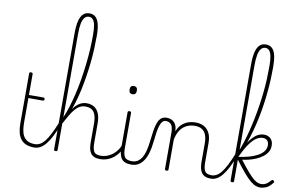

<svg xmlns="http://www.w3.org/2000/svg" viewBox="-127 -1679 3047 1952"><g transform="rotate(10 1396.5 -702.5)"><path d="M330 17Q277 17 242 1.5Q207 -14 186.5 -42.5Q166 -71 157 -111Q148 -151 148 -200V-715Q148 -723 152 -726.5Q156 -730 165 -730Q175 -730 179.5 -726.5Q184 -723 184 -715V-500H333Q341 -500 344.5 -496Q348 -492 348 -484Q348 -477 344.5 -472.5Q341 -468 333 -468H184V-218Q184 -179 189 -143Q194 -107 209 -79Q224 -51 253 -34.5Q282 -18 331 -18Q339 -18 343 -12.5Q347 -7 347 -0.5Q347 6 343 11.5Q339 17 330 17Z M328 17Q319 17 314 11.5Q309 6 309 -0.5Q309 -7 314 -12.5Q319 -18 328 -18Q357 -18 382 -31.5Q407 -45 431 -75Q455 -105 480 -154Q505 -203 534 -274Q538 -283 544.5 -282.5Q551 -282 555.5 -275.5Q560 -269 556 -259Q529 -188 502.5 -136Q476 -84 448.5 -50Q421 -16 391.5 0.5Q362 17 328 17Z M1008 17Q971 17 947 6Q923 -5 909.5 -25.5Q896 -46 891 -74Q886 -102 886 -136V-326Q886 -381 874 -416Q862 -451 837 -467.5Q812 -484 772 -484Q738 -484 711.5 -469Q685 -454 662 -426Q639 -398 616.5 -359.5Q594 -321 568 -273L544 -256Q570 -314 595 -362Q620 -410 647 -445Q674 -480 706.5 -499.5Q739 -519 779 -519Q822 -519 854 -500Q886 -481 904 -440.5Q922 -400 922 -334V-136Q922 -75 939 -46.5Q956 -18 1008 -18Q1015 -18 1018.5 -12.5Q1022 -7 1022 -0.5Q1022 6 1018.5 11.5Q1015 17 1008 17ZM549 15Q540 15 536 11.5Q532 8 532 0V-1202Q532 -1315 560.5 -1369.5Q589 -1424 648 -1424Q687 -1424 711.5 -1400.5Q736 -1377 747.5 -1330Q759 -1283 759 -1213Q759 -1150 756 -1080Q753 -1010 745.5 -937.5Q738 -865 726.5 -791.5Q715 -718 700 -647.5Q685 -577 665 -511Q645 -445 621 -387Q597 -329 568 -281V0Q568 8 563.5 11.5Q559 15 549 15ZM568 -338Q591 -390 611 -454Q631 -518 648.5 -592Q666 -666 679 -744.5Q692 -823 701.5 -903.5Q711 -984 715.5 -1062.5Q720 -1141 720 -1212Q720 -1272 713 -1311Q706 -1350 690 -1369.5Q674 -1389 648 -1389Q621 -1389 603 -1368Q585 -1347 576.5 -1305Q568 -1263 568 -1198Z M1004 17Q995 17 990 11.5Q985 6 985 -0.5Q985 -7 990 -12.5Q995 -18 1004 -18Q1043 -18 1075 -30Q1107 -42 1132 -62Q1157 -82 1175 -106.5Q1193 -131 1202 -156Q1205 -165 1212.5 -165Q1220 -165 1225 -158.5Q1230 -152 1227 -143Q1218 -117 1199.5 -89Q1181 -61 1153.5 -37Q1126 -13 1088.5 2Q1051 17 1004 17Z M1332 17Q1292 17 1266 6Q1240 -5 1226.5 -25.5Q1213 -46 1207.5 -74Q1202 -102 1202 -136V-500Q1202 -508 1206.5 -511.5Q1211 -515 1219 -515Q1229 -515 1233.5 -511.5Q1238 -508 1238 -500V-136Q1238 -75 1256 -46.5Q1274 -18 1332 -18Q1339 -18 1342 -12.5Q1345 -7 1345 -0.5Q1345 6 1342 11.5Q1339 17 1332 17ZM1219 -690Q1200 -690 1191 -701Q1182 -712 1182 -733Q1182 -754 1191 -764.5Q1200 -775 1219 -775Q1238 -775 1247.5 -764.5Q1257 -754 1257 -733Q1257 -711 1247.5 -700.5Q1238 -690 1219 -690Z M1329 17Q1320 17 1315 11.5Q1310 6 1310 -0.5Q1310 -7 1315 -12.5Q1320 -18 1329 -18Q1363 -18 1388 -33Q1413 -48 1431 -76.5Q1449 -105 1460 -146Q1471 -187 1477 -239Q1485 -309 1493 -361Q1501 -413 1514.5 -447Q1528 -481 1549.5 -498Q1571 -515 1605 -515Q1614 -515 1618.5 -510Q1623 -505 1622.5 -498Q1622 -491 1617 -486Q1612 -481 1603 -481Q1582 -481 1568 -467Q1554 -453 1544 -424Q1534 -395 1527 -351Q1520 -307 1514 -248Q1508 -187 1494 -138Q1480 -89 1457 -54Q1434 -19 1402.5 -1Q1371 17 1329 17Z M2154 17Q2116 17 2092 6Q2068 -5 2054.5 -25.5Q2041 -46 2035.5 -74Q2030 -102 2030 -136V-326Q2030 -376 2017 -411Q2004 -446 1975.5 -465Q1947 -484 1900 -484Q1870 -484 1840.5 -475Q1811 -466 1786 -446Q1761 -426 1742 -392.5Q1723 -359 1713 -309V0Q1713 8 1708.5 11.5Q1704 15 1694 15Q1685 15 1681 11.5Q1677 8 1677 0V-376Q1677 -431 1657.5 -456Q1638 -481 1603 -481Q1594 -481 1589.5 -486Q1585 -491 1585.5 -498Q1586 -505 1591 -510Q1596 -515 1605 -515Q1633 -515 1653 -506Q1673 -497 1686.5 -481Q1700 -465 1706.5 -443.5Q1713 -422 1713 -397V-394Q1729 -433 1751.5 -457.5Q1774 -482 1800 -495.5Q1826 -509 1853 -514Q1880 -519 1905 -519Q1951 -519 1987.5 -500Q2024 -481 2045.5 -440.5Q2067 -400 2067 -334V-136Q2067 -75 2084 -46.5Q2101 -18 2154 -18Q2161 -18 2164.5 -12.5Q2168 -7 2168 -0.5Q2168 6 2164.5 11.5Q2161 17 2154 17Z M2150 17Q2141 17 2136 11.5Q2131 6 2131 -0.5Q2131 -7 2136 -12.5Q2141 -18 2150 -18Q2179 -18 2204 -31.5Q2229 -45 2253 -75Q2277 -105 2302 -154Q2327 -203 2356 -274Q2360 -283 2366.5 -282.5Q2373 -282 2377.5 -275.5Q2382 -269 2378 -259Q2351 -188 2324.5 -136Q2298 -84 2270.5 -50Q2243 -16 2213.5 0.5Q2184 17 2150 17Z M2371 15Q2362 15 2358 11.5Q2354 8 2354 0V-1199Q2354 -1276 2366.5 -1326Q2379 -1376 2404.5 -1400Q2430 -1424 2469 -1424Q2509 -1424 2533.5 -1400.5Q2558 -1377 2569 -1329Q2580 -1281 2580 -1211Q2580 -1154 2577.5 -1090.5Q2575 -1027 2568.5 -959Q2562 -891 2552 -821Q2542 -751 2527.5 -680Q2513 -609 2493.5 -538.5Q2474 -468 2449.5 -400Q2425 -332 2395 -268L2376 -289Q2400 -344 2419.5 -405.5Q2439 -467 2455.5 -532Q2472 -597 2485.5 -664.5Q2499 -732 2509.5 -801Q2520 -870 2527.5 -939.5Q2535 -1009 2538 -1077Q2541 -1145 2541 -1211Q2541 -1271 2534 -1310Q2527 -1349 2511 -1369Q2495 -1389 2470 -1389Q2443 -1389 2425 -1368Q2407 -1347 2398.5 -1304.5Q2390 -1262 2390 -1196V0Q2390 8 2385.5 11.5Q2381 15 2371 15ZM2666 19Q2641 19 2617 11Q2593 3 2562.5 -21.5Q2532 -46 2490.5 -94Q2449 -142 2390 -221H2384V-249Q2444 -257 2495 -271Q2546 -285 2584.5 -306Q2623 -327 2644 -354.5Q2665 -382 2665 -416Q2665 -448 2649 -465.5Q2633 -483 2601 -483Q2570 -483 2536.5 -461.5Q2503 -440 2466.5 -388.5Q2430 -337 2389 -248L2383 -286Q2413 -346 2446.5 -399Q2480 -452 2520 -485Q2560 -518 2611 -518Q2652 -518 2678 -492Q2704 -466 2704 -420Q2704 -383 2686.5 -354Q2669 -325 2639.5 -303Q2610 -281 2574.5 -265.5Q2539 -250 2502.5 -241Q2466 -232 2433 -228Q2488 -156 2525 -113.5Q2562 -71 2587.5 -50.5Q2613 -30 2631.5 -24Q2650 -18 2668 -18Q2688 -18 2710.5 -28.5Q2733 -39 2763 -73Q2768 -79 2774 -79Q2780 -79 2785 -74Q2790 -70 2792.5 -64.5Q2795 -59 2790 -54Q2753 -6 2718.5 6.5Q2684 19 2666 19Z"/></g></svg>

Font: Playwrite BE WAL Thin
Style: Regular
Weight: 250
Version: Version 1.002